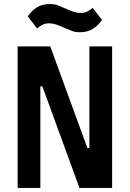

<svg xmlns="http://www.w3.org/2000/svg" viewBox="-20 -927 640 947"><path d="M375 -768C400 -768 422 -774 440 -786C457 -797 472 -812 483 -829C483 -829 437 -888 437 -888C437 -888 437 -888 437 -888C426 -879 417 -873 408 -869C399 -865 389 -863 378 -863C378 -863 378 -863 378 -863C367 -863 355 -865 343 -869C331 -873 318 -878 303 -885C303 -885 303 -885 303 -885C291 -890 279 -895 267 -900C255 -905 241 -907 225 -907C225 -907 225 -907 225 -907C200 -907 178 -901 161 -890C143 -878 128 -863 117 -846C117 -846 163 -787 163 -787C163 -787 163 -787 163 -787C174 -796 183 -802 192 -806C201 -810 211 -812 222 -812C222 -812 222 -812 222 -812C233 -812 245 -810 257 -806C269 -802 282 -797 297 -790C297 -790 297 -790 297 -790C309 -785 321 -780 333 -775C345 -770 359 -768 375 -768C375 -768 375 -768 375 -768ZM372 0C372 0 533 0 533 0C533 0 533 -698 533 -698C533 -698 421 -698 421 -698C421 -698 421 -197 421 -197C421 -197 411 -197 411 -197C411 -197 228 -698 228 -698C228 -698 67 -698 67 -698C67 -698 67 0 67 0C67 0 179 0 179 0C179 0 179 -501 179 -501C179 -501 189 -501 189 -501C189 -501 372 0 372 0Z"/></svg>

Font: IBM Plex Mono Mod
Style: SemiBold
Weight: 500
Designer: Mike Abbink, Paul van der Laan, Pieter van Rosmalen
Foundry: Bold Monday
Version: ""